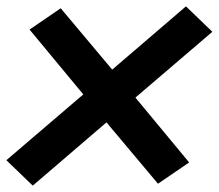

<svg xmlns="http://www.w3.org/2000/svg" viewBox="-44 -642 688 604"><path d="M59 -58 -24 -138 218 -345 49 -549 147 -616 309 -423 541 -622 624 -542 382 -335 551 -131 453 -64 291 -257Z"/></svg>

Font: Iosevka Heavy Extended
Style: Italic
Weight: 900
Width: 7
Italic angle: -9°
Monospace: yes
Designer: Belleve Invis
Foundry: Belleve Invis
Version: Version 32.5.0; ttfautohint (v1.8.4)